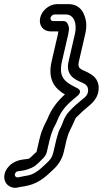

<svg xmlns="http://www.w3.org/2000/svg" viewBox="-22 -725 497 929"><path d="M340.5 -561 309.8 -428C290.8 -345.8 364.4 -333.5 389 -318.4C400.8 -309.7 407.5 -296.8 402.9 -277C400.9 -268.1 396 -259.9 382 -248.9C359.3 -230.5 333.7 -209 312.5 -185.5C286.9 -158.3 280.4 -124.3 272.9 -110.9C267 -100.4 261.7 -89.8 259.5 -80C258.2 -74.6 253.3 -61.8 250.1 -48L236.7 10C230.8 35.6 220.6 49.2 204.3 63.7C172.5 93.6 149.4 115.9 114.7 123.7C100.3 126.9 86 128.1 64.7 133.3C50.7 133.7 43.9 119.9 55.6 108C64.9 98.5 84 108 132.2 86.4C155.8 75.8 174.6 51.8 183.2 44C192.5 36.2 201.5 23.8 204.7 10L218.1 -48C222.2 -65.9 227.9 -81.9 231.9 -91.9L236.5 -103.5C241 -113.8 247.1 -121.3 253.6 -138.2C275.3 -194.6 305.1 -222.4 349.3 -258.3C349.3 -258.3 383.9 -282.6 351.1 -298.8C294 -327.2 259.4 -348.1 277.8 -428L308.5 -561C309.5 -565.2 310.6 -572.7 310.9 -575.9C314.2 -595.3 307.1 -606.1 303.5 -613C300.2 -619.5 292.4 -623 285.8 -623H234.8C226.2 -623 220.5 -630.4 222.5 -639C224.5 -647.6 233.6 -655 242.2 -655H297.2C336.2 -655 351.9 -610.2 340.5 -561ZM258.5 -561 227.8 -428C207.3 -339.1 243.8 -296.2 292 -268.1C258.5 -237.8 227.6 -201.4 206.2 -146.4C201.8 -136.5 196.7 -129.4 189.4 -112.5L184.8 -101C178 -86.4 172.1 -65.5 168.1 -48L154.8 9.6C138.3 23.5 128.9 35.8 118.6 42.3C104.2 48.1 58.1 41.7 22.5 78C-9.6 110.7 -6.9 150.9 15.3 170.3C26.1 179.8 45.3 187.3 64.8 182C78.8 178.3 92.4 178.2 115.5 172.2C169.3 159.7 204.8 124.5 234.7 96.3C258 75.3 278 47.6 286.7 10L300.1 -48C301.9 -55.9 305.1 -63.8 308.6 -76.4C311.6 -82.6 314.6 -89.7 317.6 -96.7C330.7 -121.1 341.9 -151.8 346 -156C364.5 -174.8 387 -195.5 408.7 -213.1C430.4 -230.1 447.3 -252.5 452.9 -277C462.2 -317.1 446.3 -345.8 424.5 -361.3C380.5 -392.6 349.3 -382.4 359.8 -428L390.5 -561C395 -580.2 396.6 -599.7 394.9 -616.3C389.4 -654 371.9 -705 308.8 -705H253.8C217.4 -705 180.9 -675.4 172.5 -639C164.1 -602.6 186.9 -573 223.3 -573H260.3C259.6 -568.8 258.9 -562.6 258.5 -561Z"/></svg>

Font: HoneyBee
Style: StrIt
Weight: 700
Foundry: Cannot Into Space Fonts
Version: Version 0.89